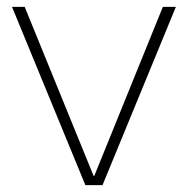

<svg xmlns="http://www.w3.org/2000/svg" viewBox="-20 -540 548 560"><path d="M229 0 15 -520H52L253 -27H255L455 -520H493L279 0Z"/></svg>

Font: M PLUS 2 Thin ExtraLight
Style: Regular
Weight: 250
Version: Version 1.001